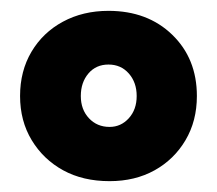

<svg xmlns="http://www.w3.org/2000/svg" viewBox="-20 -727 400 354"><path d="M182 -393Q133 -393 96.5 -413Q60 -433 38.5 -468.5Q17 -504 17 -550Q17 -596 38 -631.5Q59 -667 96 -687Q133 -707 180 -707Q252 -707 297.5 -663Q343 -619 343 -550Q343 -504 322 -468.5Q301 -433 265 -413Q229 -393 182 -393ZM182 -493Q203 -493 217.5 -509Q232 -525 232 -550Q232 -575 217.5 -591.5Q203 -608 180 -608Q157 -608 143 -591.5Q129 -575 129 -550Q129 -525 144 -509Q159 -493 182 -493Z"/></svg>

Font: Figtree ExtraBold
Style: Regular
Weight: 800
Designer: Erik Kennedy
Foundry: Erik Kennedy
Version: Version 2.002